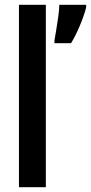

<svg xmlns="http://www.w3.org/2000/svg" viewBox="-20 -780 379 800"><path d="M171 0H59V-760H171ZM339 -749Q330 -714 312 -671.5Q294 -629 276 -600H207V-612Q209 -625 214 -653.5Q219 -682 223 -712Q227 -742 227 -760H339Z"/></svg>

Font: Noto Sans Thai ExtCond SemBd
Style: Regular
Weight: 600
Width: 2
Designer: Monotype Design Team
Foundry: Monotype Imaging Inc.
Version: Version 2.002; ttfautohint (v1.8.4.7-5d5b)